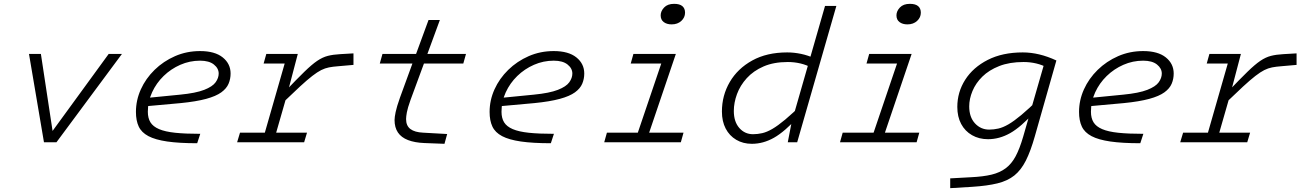

<svg xmlns="http://www.w3.org/2000/svg" viewBox="-20 -741 6794 1000"><path d="M546 -460H615L274 0H231L229 -25ZM131 -460H193L259 -25L256 0H209Z M1022 -425Q968 -425 919 -403.5Q870 -382 832 -345Q794 -308 772 -260Q750 -212 750 -159Q750 -126 763.5 -104Q777 -82 808.5 -68.5Q840 -55 892.5 -49.5Q945 -44 1023 -44L1007 5Q913 5 851 -4Q789 -13 753 -32Q717 -51 702.5 -82Q688 -113 688 -158Q688 -219 713.5 -275.5Q739 -332 785 -377Q831 -422 891.5 -448.5Q952 -475 1022 -475Q1099 -475 1140 -442Q1181 -409 1181 -358Q1181 -330 1170.5 -305Q1160 -280 1132.5 -260Q1105 -240 1053.5 -226Q1002 -212 921 -204L711 -185L725 -229L918 -248Q1000 -256 1043.5 -273Q1087 -290 1103 -312.5Q1119 -335 1119 -358Q1119 -385 1094 -405Q1069 -425 1022 -425Z M1531 -460 1475 -247 1404 0H1345L1477 -460ZM1447 -200 1465 -265Q1526 -329 1565 -367Q1604 -405 1632 -424Q1660 -443 1687.5 -450Q1715 -457 1752 -459L1821 -463V-403L1741 -396Q1714 -394 1693.5 -390Q1673 -386 1653 -376Q1633 -366 1606.5 -345.5Q1580 -325 1542 -290Q1504 -255 1447 -200ZM1367 -460H1530L1516 -410H1353ZM1230 -50H1579L1564 0H1215Z M2118 -220Q2103 -178 2099 -155.5Q2095 -133 2095 -121Q2095 -86 2117.5 -69Q2140 -52 2184 -50L2309 -43L2295 8L2190 4Q2140 2 2105 -11.5Q2070 -25 2052.5 -51Q2035 -77 2035 -116Q2035 -130 2040.5 -157Q2046 -184 2063 -232L2128 -410H1958L1972 -460H2147L2212 -637H2271L2206 -460H2407L2393 -410H2188Z M2864 -425Q2810 -425 2761 -403.5Q2712 -382 2674 -345Q2636 -308 2614 -260Q2592 -212 2592 -159Q2592 -126 2605.5 -104Q2619 -82 2650.5 -68.5Q2682 -55 2734.5 -49.5Q2787 -44 2865 -44L2849 5Q2755 5 2693 -4Q2631 -13 2595 -32Q2559 -51 2544.5 -82Q2530 -113 2530 -158Q2530 -219 2555.5 -275.5Q2581 -332 2627 -377Q2673 -422 2733.5 -448.5Q2794 -475 2864 -475Q2941 -475 2982 -442Q3023 -409 3023 -358Q3023 -330 3012.5 -305Q3002 -280 2974.5 -260Q2947 -240 2895.5 -226Q2844 -212 2763 -204L2553 -185L2567 -229L2760 -248Q2842 -256 2885.5 -273Q2929 -290 2945 -312.5Q2961 -335 2961 -358Q2961 -385 2936 -405Q2911 -425 2864 -425Z M3441 -460H3500L3344 0H3285ZM3279 -460H3474L3460 -410H3265ZM3141 -50H3540L3526 0H3127ZM3478 -614Q3453 -614 3437 -626Q3421 -638 3421 -661Q3421 -683 3439 -702Q3457 -721 3491 -721Q3520 -721 3534 -709Q3548 -697 3548 -675Q3548 -650 3528.5 -632Q3509 -614 3478 -614Z M4083 0 4103 -104 4277 -710H4336L4132 0ZM4212 -386Q4181 -403 4149 -410.5Q4117 -418 4083 -418Q4010 -418 3957 -395Q3904 -372 3869.5 -334Q3835 -296 3818.5 -251Q3802 -206 3802 -163Q3802 -107 3830.5 -74.5Q3859 -42 3902 -42Q3926 -42 3950 -47.5Q3974 -53 4002.5 -69.5Q4031 -86 4070 -118.5Q4109 -151 4164 -205L4140 -135Q4067 -55 4011 -23.5Q3955 8 3896 8Q3850 8 3814.5 -13Q3779 -34 3759.5 -71.5Q3740 -109 3740 -160Q3740 -244 3781 -314Q3822 -384 3898 -426Q3974 -468 4080 -468Q4115 -468 4151.5 -460.5Q4188 -453 4225 -436Z M4669 -460H4728L4572 0H4513ZM4507 -460H4702L4688 -410H4493ZM4369 -50H4768L4754 0H4355ZM4706 -614Q4681 -614 4665 -626Q4649 -638 4649 -661Q4649 -683 4667 -702Q4685 -721 4719 -721Q4748 -721 4762 -709Q4776 -697 4776 -675Q4776 -650 4756.5 -632Q4737 -614 4706 -614Z M5309 -29 5422 -421 5454 -426H5482L5370 -32Q5348 46 5323 95.5Q5298 145 5263 173Q5228 201 5175 214Q5122 227 5044 232L4929 239V188L5038 182Q5101 179 5144.5 168.5Q5188 158 5218.5 135Q5249 112 5270 72.5Q5291 33 5309 -29ZM5440 -386Q5409 -403 5377 -410.5Q5345 -418 5311 -418Q5238 -418 5184.5 -397Q5131 -376 5096.5 -342Q5062 -308 5045 -267Q5028 -226 5028 -187Q5028 -131 5058 -98.5Q5088 -66 5132 -66Q5156 -66 5180 -71.5Q5204 -77 5232.5 -93.5Q5261 -110 5300 -142.5Q5339 -175 5394 -229L5370 -159Q5297 -79 5241 -47.5Q5185 -16 5126 -16Q5079 -16 5042.5 -37Q5006 -58 4986 -95.5Q4966 -133 4966 -184Q4966 -261 5007 -325.5Q5048 -390 5124.5 -429Q5201 -468 5307 -468Q5392 -468 5482 -426Z M5934 -425Q5880 -425 5831 -403.5Q5782 -382 5744 -345Q5706 -308 5684 -260Q5662 -212 5662 -159Q5662 -126 5675.5 -104Q5689 -82 5720.5 -68.5Q5752 -55 5804.5 -49.5Q5857 -44 5935 -44L5919 5Q5825 5 5763 -4Q5701 -13 5665 -32Q5629 -51 5614.5 -82Q5600 -113 5600 -158Q5600 -219 5625.5 -275.5Q5651 -332 5697 -377Q5743 -422 5803.5 -448.5Q5864 -475 5934 -475Q6011 -475 6052 -442Q6093 -409 6093 -358Q6093 -330 6082.5 -305Q6072 -280 6044.5 -260Q6017 -240 5965.5 -226Q5914 -212 5833 -204L5623 -185L5637 -229L5830 -248Q5912 -256 5955.5 -273Q5999 -290 6015 -312.5Q6031 -335 6031 -358Q6031 -385 6006 -405Q5981 -425 5934 -425Z M6443 -460 6387 -247 6316 0H6257L6389 -460ZM6359 -200 6377 -265Q6438 -329 6477 -367Q6516 -405 6544 -424Q6572 -443 6599.5 -450Q6627 -457 6664 -459L6733 -463V-403L6653 -396Q6626 -394 6605.5 -390Q6585 -386 6565 -376Q6545 -366 6518.5 -345.5Q6492 -325 6454 -290Q6416 -255 6359 -200ZM6279 -460H6442L6428 -410H6265ZM6142 -50H6491L6476 0H6127Z"/></svg>

Font: Intel One Mono Light
Style: Italic
Weight: 300
Italic angle: -16°
Monospace: yes
Designer: Fred Shallcrass
Foundry: Frere-Jones Type LLC
Version: Version 1.004